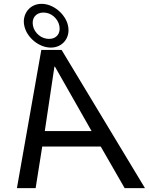

<svg xmlns="http://www.w3.org/2000/svg" viewBox="-20 -972 769 992"><path d="M298.3 -713.9 729 0H624L500.5 -214.8H198.2L164.1 0H67.4L193.4 -713.9ZM453.1 -294.9 263.7 -627.9H261.2L211.4 -294.9ZM150.4 -838.9Q153.3 -824.2 161.4 -811.8Q169.4 -799.3 180.4 -790.3Q191.4 -781.2 205.1 -776.1Q218.8 -771 233.4 -771Q248 -771 259.3 -776.1Q270.5 -781.2 277.6 -790.3Q284.7 -799.3 287.1 -811.8Q289.6 -824.2 286.6 -838.9Q283.7 -853.5 275.9 -866Q268.1 -878.4 257.1 -887.7Q246.1 -897 232.7 -902.1Q219.2 -907.2 204.6 -907.2Q189.9 -907.2 178.5 -902.1Q167 -897 159.7 -887.7Q152.3 -878.4 149.9 -866Q147.5 -853.5 150.4 -838.9ZM105.5 -838.9Q100.6 -861.8 105.5 -882.3Q110.4 -902.8 122.6 -918.5Q134.8 -934.1 153.3 -943.1Q171.9 -952.1 194.8 -952.1Q217.8 -952.1 240 -943.1Q262.2 -934.1 281 -918.5Q299.8 -902.8 313.2 -882.3Q326.7 -861.8 331.5 -838.9Q336.4 -815.9 331.8 -795.4Q327.1 -774.9 314.9 -759.5Q302.7 -744.1 284.2 -735.1Q265.6 -726.1 242.7 -726.1Q219.7 -726.1 197.3 -735.1Q174.8 -744.1 156 -759.5Q137.2 -774.9 123.8 -795.4Q110.4 -815.9 105.5 -838.9Z"/></svg>

Font: XB Khoramshahr
Style: Oblique
Weight: 400
Italic angle: 12°
Designer: Behnam
Foundry: Irmug
Version: Version 8.005 2009